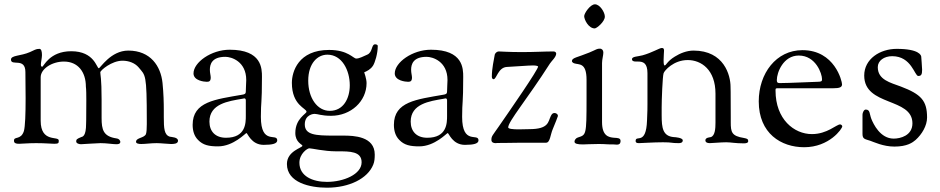

<svg xmlns="http://www.w3.org/2000/svg" viewBox="-20 -665 4365 892"><path d="M31 -388C31 -356 98 -400 98 -330C98 -289 99 -247 99 -208C99 -137 97 -77 91 -56C77 -13 45 -33 45 -12C45 -5 46 3 69 3C84 3 108 0 148 0C191 0 217 3 232 3C253 3 253 -1 253 -12C253 -35 169 0 169 -104V-292V-306C169 -345 221 -379 277 -379C342 -379 379 -331 379 -262C379 -256 381 -262 381 -199C381 -91 380 -104 380 -90C380 -32 364 -30 357 -28C337 -20 334 -17 334 -8C334 2 349 5 356 5C365 5 429 0 447 0C476 0 503 5 520 5C526 5 539 5 539 -6C539 -9 536 -20 521 -22C460 -31 452 -62 452 -117V-202C452 -304 446 -316 446 -329C446 -338 499 -383 549 -383C579 -383 607 -372 624 -352C656 -313 662 -325 662 -104V-88C662 -68 661 -50 658 -42C650 -23 612 -26 612 -6C612 2 625 4 636 4C657 4 680 0 708 0C728 0 761 4 774 4C785 4 807 4 807 -11C807 -28 777 -28 769 -30C743 -38 741 -68 741 -121V-153C741 -188 740 -231 735 -280C727 -357 680 -430 576 -430C494 -430 446 -348 439 -348C429 -348 419 -427 311 -427C209 -427 183 -355 176 -355C170 -355 170 -361 170 -367C170 -375 175 -397 175 -409C175 -425 172 -438 163 -438C146 -438 140 -432 119 -423C76 -404 31 -409 31 -388Z M875 -85C875 -58 882 -33 900 -15C923 9 950 15 993 15C1065 15 1121 -47 1125 -47C1130 -47 1147 8 1205 8C1247 8 1268 2 1268 -13C1268 -49 1192 11 1192 -122C1192 -197 1197 -178 1197 -308C1197 -346 1197 -434 1047 -434C961 -434 879 -375 879 -324C879 -290 929 -285 941 -285C952 -285 959 -288 959 -305C959 -314 955 -326 955 -341C955 -366 964 -401 1027 -401C1055 -401 1124 -380 1124 -293C1124 -277 1122 -261 1122 -241C1122 -228 1116 -227 1105 -225C980 -203 875 -193 875 -85ZM953 -100C953 -183 1041 -195 1105 -206C1108 -206 1112 -208 1115 -208C1119 -208 1122 -205 1122 -199V-127C1122 -94 1122 -25 1030 -25C980 -25 953 -55 953 -100Z M1313 97C1313 184 1421 207 1499 207C1602 207 1688 165 1714 100C1720 86 1721 70 1721 53C1721 -32 1623 -35 1576 -35H1530C1447 -35 1396 -38 1396 -87C1396 -134 1439 -136 1441 -136C1456 -136 1473 -127 1518 -127C1610 -127 1683 -194 1683 -279C1683 -299 1672 -329 1672 -329C1686 -335 1702 -343 1713 -360C1722 -374 1735 -416 1735 -451C1735 -459 1725 -459 1722 -459C1705 -459 1712 -422 1686 -411C1667 -403 1650 -393 1635 -393C1621 -393 1597 -433 1509 -433C1366 -433 1336 -332 1336 -280C1336 -175 1404 -162 1404 -146C1404 -136 1352 -115 1352 -47C1352 -3 1385 6 1385 12C1385 22 1313 36 1313 97ZM1371 91C1371 49 1408 24 1417 24C1428 24 1487 38 1540 38H1549C1606 38 1660 38 1660 89C1660 145 1576 180 1499 180C1433 180 1371 154 1371 91ZM1412 -290C1412 -371 1455 -411 1501 -411C1569 -411 1605 -338 1605 -269C1605 -207 1575 -150 1512 -150C1454 -150 1412 -210 1412 -290Z M1810 -85C1810 -58 1817 -33 1835 -15C1858 9 1885 15 1928 15C2000 15 2056 -47 2060 -47C2065 -47 2082 8 2140 8C2182 8 2203 2 2203 -13C2203 -49 2127 11 2127 -122C2127 -197 2132 -178 2132 -308C2132 -346 2132 -434 1982 -434C1896 -434 1814 -375 1814 -324C1814 -290 1864 -285 1876 -285C1887 -285 1894 -288 1894 -305C1894 -314 1890 -326 1890 -341C1890 -366 1899 -401 1962 -401C1990 -401 2059 -380 2059 -293C2059 -277 2057 -261 2057 -241C2057 -228 2051 -227 2040 -225C1915 -203 1810 -193 1810 -85ZM1888 -100C1888 -183 1976 -195 2040 -206C2043 -206 2047 -208 2050 -208C2054 -208 2057 -205 2057 -199V-127C2057 -94 2057 -25 1965 -25C1915 -25 1888 -55 1888 -100Z M2263 -15C2263 -4 2272 0 2282 0C2288 0 2284 -1 2313 -1H2330C2358 -1 2388 -2 2403 -2H2517C2536 -2 2537 -40 2548 -65C2558 -88 2572 -125 2572 -126C2572 -136 2562 -140 2556 -140C2547 -140 2543 -134 2539 -126C2526 -100 2531 -65 2439 -65C2428 -65 2409 -64 2390 -64C2365 -64 2341 -66 2341 -73C2341 -101 2429 -204 2535 -370C2542 -381 2564 -400 2564 -416C2564 -422 2558 -426 2552 -426C2508 -426 2464 -423 2405 -423C2341 -423 2309 -426 2298 -426C2288 -426 2279 -418 2278 -408C2275 -388 2265 -349 2265 -308C2265 -299 2271 -297 2273 -297C2287 -297 2294 -352 2335 -354C2362 -355 2436 -361 2457 -361C2470 -361 2480 -358 2480 -356C2480 -341 2351 -155 2297 -77C2268 -35 2263 -33 2263 -15Z M2637 -381C2637 -377 2642 -373 2647 -371C2669 -363 2705 -377 2705 -294V-206C2705 -33 2703 -39 2664 -26C2655 -23 2649 -14 2649 -7C2649 3 2664 6 2689 6C2706 6 2718 4 2760 4C2798 4 2789 6 2831 6C2836 6 2842 7 2846 7C2862 7 2863 -4 2863 -10C2863 -24 2850 -24 2833 -25C2808 -27 2777 -33 2777 -98V-372C2777 -389 2783 -408 2783 -420C2783 -434 2774 -439 2768 -439C2752 -439 2754 -436 2718 -421C2662 -398 2637 -397 2637 -381ZM2694 -590C2694 -574 2714 -533 2743 -533C2752 -533 2790 -564 2790 -588C2790 -608 2767 -645 2744 -645C2722 -645 2694 -603 2694 -590Z M2916 -390C2916 -383 2921 -379 2935 -379H2945C2968 -379 2988 -372 2988 -325V-181C2988 -152 2988 -162 2986 -106C2982 13 2933 -41 2933 -10C2933 -4 2936 0 2948 0C2957 0 3017 -4 3060 -4C3106 -4 3096 0 3133 0C3142 0 3152 -2 3152 -13C3152 -25 3117 -28 3111 -28C3059 -32 3054 -71 3054 -129V-167C3054 -200 3058 -311 3063 -325C3067 -337 3109 -386 3175 -386C3238 -386 3304 -341 3304 -230V-95C3304 -68 3302 -34 3282 -28C3280 -27 3257 -27 3257 -13C3257 -5 3264 0 3277 0C3289 0 3329 -4 3354 -4C3376 -4 3395 1 3436 1C3446 1 3456 -1 3456 -9C3456 -17 3454 -21 3436 -24C3379 -33 3375 -51 3375 -97V-119C3375 -262 3374 -245 3374 -262C3374 -315 3344 -430 3202 -430C3170 -430 3139 -417 3115 -402C3079 -380 3075 -361 3068 -361C3064 -361 3063 -369 3063 -387C3063 -403 3065 -423 3065 -430C3065 -437 3063 -442 3056 -442H3054C3044 -442 3009 -420 2965 -408C2943 -402 2916 -403 2916 -390Z M3505 -194C3505 -45 3609 19 3716 19C3833 19 3893 -67 3893 -78C3893 -82 3888 -87 3883 -87C3866 -87 3823 -42 3752 -42C3669 -42 3583 -111 3583 -244C3583 -254 3583 -255 3594 -255H3624H3851C3879 -255 3892 -259 3892 -273C3892 -288 3858 -432 3708 -432C3586 -432 3505 -324 3505 -194ZM3589 -293C3589 -328 3619 -407 3691 -407C3770 -407 3799 -323 3799 -297C3799 -288 3797 -285 3778 -285C3761 -285 3648 -279 3602 -279C3591 -279 3589 -284 3589 -293Z M3987 -43C3987 -18 3999 -19 4023 -11C4038 -6 4083 16 4135 16C4195 16 4220 -3 4234 -15C4263 -41 4287 -81 4287 -119C4287 -197 4260 -227 4165 -263C4117 -281 4058 -294 4058 -353C4058 -383 4087 -404 4125 -404C4215 -404 4229 -312 4246 -312C4260 -312 4264 -319 4264 -341C4264 -352 4260 -398 4260 -401C4260 -408 4250 -438 4146 -438C4068 -438 3995 -391 3995 -314C3995 -170 4219 -213 4219 -92C4219 -35 4163 -21 4132 -21C4070 -21 4038 -88 4028 -113C4019 -136 4023 -156 4002 -156C3995 -156 3987 -145 3987 -130Z"/></svg>

Font: OFL Sorts Mill Goudy
Style: Regular
Weight: 500
Version: Version 003.000